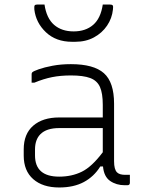

<svg xmlns="http://www.w3.org/2000/svg" viewBox="-20 -820 640 850"><path d="M485 -361V-106Q485 -70 498 -57Q509 -46 534 -46H555V-11Q555 0 544 0H532Q495 0 467.5 -19Q440 -38 436 -83H424Q396 -38 351 -14Q306 10 242 10Q169 10 127 -27Q85 -64 85 -131V-159Q85 -227 127 -263.5Q169 -300 242 -300H435V-356Q435 -407 422.5 -435Q410 -463 379.5 -474.5Q349 -486 294 -486Q248 -486 210.5 -478.5Q173 -471 132 -454H120V-492Q120 -497 123 -500Q128 -505 152 -513.5Q176 -522 213 -529Q250 -536 294 -536Q395 -536 440 -496Q485 -456 485 -361ZM135 -132Q135 -38 242 -38Q298 -38 342.5 -60Q387 -82 435 -146V-253H242Q186 -253 159 -226Q135 -202 135 -158ZM306 -681Q359 -681 392.5 -710Q426 -739 435 -800H466Q476 -800 479 -796Q482 -792 480 -778Q476 -739 454 -706.5Q432 -674 396 -654.5Q360 -635 313 -635H299Q228 -635 183.5 -677Q139 -719 132 -778Q131 -792 133.5 -796Q136 -800 146 -800H177Q186 -739 219.5 -710Q253 -681 306 -681Z"/></svg>

Font: Recursive Sn Lnr St Lt
Style: Regular
Weight: 300
Version: Version 1.079;hotconv 1.0.112;makeotfexe 2.5.65598; ttfautoh